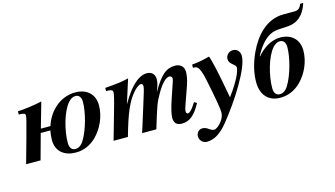

<svg xmlns="http://www.w3.org/2000/svg" viewBox="-96 -1022 2727 1565"><g transform="rotate(-15 1267.0 -240.0)"><path d="M203 -249 264 -462C200 -448 115 -436 59 -434V-407C101 -406 114 -402 114 -383C114 -371 102 -324 69 -204L12 0H134L193 -215H274C269 -190 266 -161 266 -135C266 -37 336 13 430 13C497 13 556 -13 605 -62C666 -123 710 -217 710 -311C710 -403 649 -462 549 -462C481 -462 417 -435 366 -385C330 -350 300 -301 284 -249ZM591 -372C591 -285 554 -145 505 -65C484 -31 460 -16 434 -16C404 -16 385 -36 385 -80C385 -182 424 -335 484 -402C503 -423 523 -433 544 -433C573 -433 591 -410 591 -372Z M1465 -135C1461 -130 1457 -124 1453 -117C1430 -80 1408 -59 1395 -59C1386 -59 1379 -65 1379 -77C1379 -95 1382 -103 1400 -154L1445 -282C1460 -325 1466 -365 1466 -391C1466 -432 1439 -462 1391 -462C1319 -462 1268 -423 1193 -290C1213 -342 1220 -367 1220 -395C1220 -437 1194 -462 1152 -462C1112 -462 1070 -436 1038 -404C1011 -377 983 -346 934 -262H933L996 -461C933 -446 909 -443 796 -434V-407H814C840 -407 852 -398 852 -382C852 -367 844 -329 816 -232L750 0H871C924 -189 961 -274 1018 -342C1040 -368 1068 -389 1083 -389C1093 -389 1101 -383 1101 -367C1101 -350 1088 -309 1056 -207L991 0H1111C1169 -192 1176 -210 1212 -273C1254 -348 1294 -389 1324 -389C1336 -389 1347 -379 1347 -368C1347 -362 1344 -351 1340 -338L1296 -208C1274 -144 1260 -86 1260 -57C1260 -11 1283 9 1326 9C1388 9 1435 -25 1487 -122Z M1758 -99 1743 -180C1720 -304 1697 -415 1679 -462C1634 -450 1594 -440 1529 -434V-407C1554 -407 1558 -406 1569 -395C1585 -379 1596 -345 1609 -286C1643 -124 1659 -29 1659 2C1659 25 1651 49 1634 73C1613 103 1584 125 1567 125C1531 125 1520 89 1473 89C1447 89 1423 114 1423 143C1423 177 1450 205 1485 205C1501 205 1518 202 1534 197C1577 183 1620 148 1660 99C1790 -60 1939 -297 1939 -398C1939 -432 1918 -462 1879 -462C1842 -462 1819 -430 1819 -405C1819 -380 1828 -369 1850 -351C1868 -336 1875 -330 1875 -317C1875 -286 1841 -207 1760 -99Z M2508 -685C2493 -647 2477 -637 2446 -637H2354C2210 -637 2112 -525 2055 -403C2016 -320 1996 -237 1996 -161C1996 -46 2061 13 2155 13C2222 13 2281 -13 2330 -62C2391 -123 2435 -217 2435 -311C2435 -403 2375 -462 2278 -462C2206 -462 2133 -418 2082 -356L2079 -357C2119 -435 2173 -499 2232 -519C2289 -539 2360 -523 2418 -545C2494 -573 2522 -649 2534 -685ZM2316 -372C2316 -285 2279 -145 2230 -65C2209 -31 2185 -16 2159 -16C2129 -16 2110 -36 2110 -80C2110 -182 2149 -335 2209 -402C2228 -423 2248 -433 2269 -433C2298 -433 2316 -410 2316 -372Z"/></g></svg>

Font: XITS
Style: Bold Italic
Weight: 700
Italic angle: -16.33°
Designer: MicroPress Inc., with final additions and corrections provided by Coen Hoffman, Elsevier (retired)
Version: Version 1.105